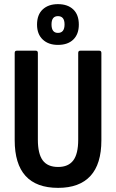

<svg xmlns="http://www.w3.org/2000/svg" viewBox="-20 -900 561 928"><path d="M261 8Q51 8 51 -223V-644Q51 -655 61 -655H153Q163 -655 163 -644V-225Q163 -157 186.5 -125Q210 -93 261 -93Q310 -93 334 -124.5Q358 -156 358 -225V-644Q358 -655 368 -655H460Q470 -655 470 -644V-222Q470 -107 417 -49.5Q364 8 261 8ZM260 -683Q214 -683 186.5 -709Q159 -735 159 -781Q159 -829 186.5 -854.5Q214 -880 260 -880Q307 -880 334 -854.5Q361 -829 361 -781Q361 -735 334.5 -709Q308 -683 260 -683ZM260 -741Q292 -741 292 -782Q292 -822 260 -822Q229 -822 229 -782Q229 -741 260 -741Z"/></svg>

Font: Sofia Sans Condensed
Style: Bold
Weight: 700
Designer: Botio Nikoltchev, Ani Petrova
Foundry: lettersoup
Version: Version 4.101; ttfautohint (v1.8.4.7-5d5b)